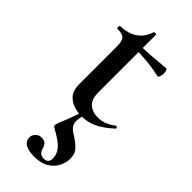

<svg xmlns="http://www.w3.org/2000/svg" viewBox="-238 -499 814 814"><g transform="rotate(45 168.5 -92.0)"><path d="M185 12Q161 12 137.5 4Q114 -4 98.5 -23Q83 -42 83 -77V-303Q83 -325 78.5 -337Q74 -349 63 -353.5Q52 -358 32 -358Q28 -358 28 -366Q28 -374 32 -374Q79 -376 108.5 -396.5Q138 -417 150 -455Q151 -459 158 -459Q165 -459 165 -455V-110Q165 -69 185.5 -51Q206 -33 239 -33Q263 -33 283.5 -42.5Q304 -52 318 -63Q321 -65 325 -60.5Q329 -56 325 -53Q288 -19 255.5 -3.5Q223 12 185 12ZM294 -336Q254 -345 216.5 -348.5Q179 -352 136 -352V-376Q177 -376 215.5 -379Q254 -382 298 -386Q300 -386 302.5 -379Q305 -372 305 -362Q305 -353 301.5 -344Q298 -335 294 -336ZM191 2Q184 28 184.5 44Q185 60 194.5 71.5Q204 83 225 95Q246 108 263 125.5Q280 143 280 173Q280 196 268.5 219.5Q257 243 231.5 259Q206 275 164 275Q131 275 112 264Q93 253 93 230Q93 217 104 206Q115 195 129 195Q148 195 155.5 203.5Q163 212 166 223.5Q169 235 176 243.5Q183 252 201 252Q227 252 227 224Q227 198 209 177Q191 156 143 130Q134 126 133 120.5Q132 115 137 101Q146 79 151 66.5Q156 54 161 40.5Q166 27 175 1Z"/></g></svg>

Font: Cormorant Light SemiBold
Style: Regular
Weight: 600
Version: Version 4.000